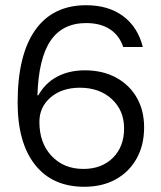

<svg xmlns="http://www.w3.org/2000/svg" viewBox="-20 -705 615 735"><path d="M302.5 10Q180.8 10 114.2 -74.2Q47.5 -158.3 47.5 -312.5Q47.5 -494.2 114.6 -589.6Q181.7 -685 310 -685Q395 -685 451.2 -643.3Q507.5 -601.7 526.7 -525H451.7Q436.7 -570 400.4 -593.3Q364.2 -616.7 310 -616.7Q219.2 -616.7 173.3 -548.8Q127.5 -480.8 123.3 -340H126.7Q152.5 -386.7 198.3 -411.2Q244.2 -435.8 305 -435.8Q372.5 -435.8 423.8 -408.3Q475 -380.8 503.3 -331.7Q531.7 -282.5 531.7 -217.5Q531.7 -149.2 502.9 -97.9Q474.2 -46.7 422.9 -18.3Q371.7 10 302.5 10ZM299.2 -58.3Q369.2 -58.3 412.1 -100.8Q455 -143.3 455 -213.3Q455 -282.5 407.9 -325.8Q360.8 -369.2 285.8 -369.2Q217.5 -369.2 174.2 -332.5Q130.8 -295.8 130.8 -238.3Q130.8 -157.5 177.5 -107.9Q224.2 -58.3 299.2 -58.3Z"/></svg>

Font: Funnel Display Light
Style: Regular
Weight: 300
Designer: NORD ID, Kristian Moeller
Foundry: Dicotype
Version: Version 1.000